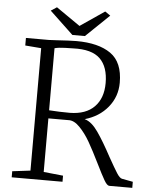

<svg xmlns="http://www.w3.org/2000/svg" viewBox="-61 -988 819 1039"><g transform="rotate(5 348.5 -469.0)"><path d="M42 0ZM580 -561Q580 -485 533 -427.5Q486 -370 408 -348L411 -347Q447 -336 481.5 -286.5Q516 -237 560 -155Q592 -98 608.5 -72Q625 -46 638 -44L697 -33V0H572Q560 0 544 -27.5Q528 -55 500 -112Q465 -183 439.5 -227.5Q414 -272 382.5 -304.5Q351 -337 320 -335H212V-44L318 -33V0H42V-33L140 -45V-710L53 -717V-758H177Q186 -758 218 -760Q293 -765 327 -765Q447 -765 513.5 -718.5Q580 -672 580 -561ZM212 -716V-379Q236 -377 268 -376Q300 -375 325 -375Q412 -376 458 -423Q504 -470 504 -552Q504 -640 459 -684Q414 -728 313 -724Q304 -724 268.5 -723Q233 -722 212 -716ZM206 -938 336 -848 468 -938 497 -918 370 -796H302L174 -917Z"/></g></svg>

Font: Martel UltraLight
Style: Regular
Weight: 250
Designer: Dan Reynolds
Foundry: Dan Reynolds
Version: Version 1.001; ttfautohint (v1.1) -l 5 -r 5 -G 72 -x 0 -D la